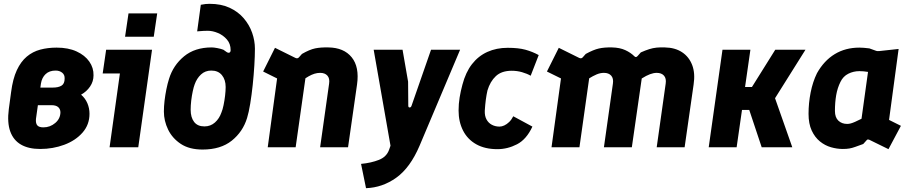

<svg xmlns="http://www.w3.org/2000/svg" viewBox="-20 -770 4772 1004"><path d="M190 9Q129 9 89.5 -14Q50 -37 33.5 -83Q17 -129 26 -199L38 -288Q47 -358 68 -403Q89 -448 120 -474Q151 -500 190.5 -510.5Q230 -521 276 -521Q337 -521 380.5 -501Q424 -481 447 -448Q470 -415 469 -376Q469 -344 451 -317.5Q433 -291 404 -275Q426 -256 437 -230Q448 -204 448 -175Q448 -118 411.5 -76.5Q375 -35 316 -13Q257 9 190 9ZM207 -104Q242 -104 269 -127Q296 -150 296 -184Q295 -201 283.5 -210.5Q272 -220 249 -220H162L177 -312H256Q285 -312 301.5 -322Q318 -332 318 -359Q319 -379 305 -390Q291 -401 271 -401Q238 -401 218.5 -382.5Q199 -364 194 -333L168 -148Q166 -125 175 -114.5Q184 -104 207 -104Z M553 0 607 -386H517L535 -510H775L703 0ZM634 -578 652 -700H802L784 -578Z M1039 12Q970 12 925.5 -17.5Q881 -47 859 -92.5Q837 -138 837 -187Q837 -214 840.5 -243.5Q844 -273 850 -303Q856 -333 864 -358Q886 -429 942.5 -475.5Q999 -522 1087 -522Q1098 -522 1116.5 -518.5Q1135 -515 1148 -510L1165 -498Q1174 -492 1180 -495Q1186 -498 1186 -508Q1186 -541 1166.5 -563.5Q1147 -586 1119.5 -597.5Q1092 -609 1067 -609Q1061 -609 1045 -608.5Q1029 -608 1011 -606L1030 -745Q1044 -748 1055 -749Q1066 -750 1076 -750Q1136 -750 1180.5 -729.5Q1225 -709 1254.5 -674.5Q1284 -640 1298.5 -598.5Q1313 -557 1313 -515Q1313 -478 1310 -428Q1307 -378 1301.5 -326Q1296 -274 1288.5 -228Q1281 -182 1272 -153Q1250 -81 1192 -34.5Q1134 12 1039 12ZM1049 -109Q1081 -109 1104 -129.5Q1127 -150 1138 -182Q1144 -196 1149 -220Q1154 -244 1157 -269.5Q1160 -295 1160 -315Q1160 -353 1140.5 -377Q1121 -401 1085 -401Q1053 -401 1031 -380.5Q1009 -360 998 -329Q993 -316 988 -293Q983 -270 980 -244.5Q977 -219 977 -196Q977 -156 995 -132.5Q1013 -109 1049 -109Z M1380 0 1441 -448 1503 -323 1356 -396 1418 -520 1525 -467Q1536 -462 1543 -470L1559 -488Q1599 -511 1628 -517Q1657 -523 1697 -522Q1778 -521 1819 -470.5Q1860 -420 1847 -328L1800 0H1654L1701 -333Q1705 -360 1692 -374.5Q1679 -389 1654 -389Q1639 -389 1624.5 -384.5Q1610 -380 1594 -371Q1578 -362 1558 -349L1580 -381L1526 0Z M1894 214 1868 87Q1921 82 1961.5 66Q2002 50 2015 12L2022 -8L1934 -510H2085L2114 -343L2115 -217Q2115 -208 2122 -208Q2129 -208 2132 -217L2234 -510H2386L2174 -8Q2125 107 2052.5 159Q1980 211 1894 214Z M2581 10Q2516 10 2470.5 -15.5Q2425 -41 2401.5 -87Q2378 -133 2378 -192Q2378 -227 2383.5 -260.5Q2389 -294 2398 -327Q2415 -392 2448 -434.5Q2481 -477 2528.5 -498.5Q2576 -520 2635 -520Q2691 -520 2727.5 -510Q2764 -500 2797 -482L2755 -374Q2736 -385 2710 -392.5Q2684 -400 2656 -400Q2603 -400 2573 -372Q2543 -344 2529 -297Q2524 -275 2520.5 -249Q2517 -223 2515 -191Q2514 -164 2524 -145.5Q2534 -127 2552 -117.5Q2570 -108 2592 -108Q2604 -108 2617 -114Q2630 -120 2642.5 -132Q2655 -144 2664 -162L2764 -108Q2733 -41 2683.5 -15.5Q2634 10 2581 10Z M2864 0 2923 -429 2978 -328 2840 -396 2902 -520 3009 -467Q3020 -462 3027 -470L3043 -488Q3083 -510 3112 -516.5Q3141 -523 3181 -522Q3221 -521 3249.5 -508Q3278 -495 3298 -475Q3306 -467 3315 -478L3331 -496Q3356 -507 3375 -513Q3394 -519 3413.5 -521Q3433 -523 3457 -522Q3510 -521 3546.5 -497Q3583 -473 3599.5 -430Q3616 -387 3607 -328L3560 0H3414L3461 -333Q3465 -360 3452 -374.5Q3439 -389 3414 -389Q3398 -389 3379 -382Q3360 -375 3335.5 -359.5Q3311 -344 3276 -319L3340 -389L3284 0H3138L3185 -333Q3189 -360 3176 -374.5Q3163 -389 3138 -389Q3119 -389 3100 -381Q3081 -373 3057 -358Q3033 -343 2999 -322L3071 -432L3010 0Z M3686 0 3758 -510H3904L3876 -315H3912L4034 -510H4192L4020 -236L4021 -290L4123 0H3963L3898 -195H3860L3832 0Z M4387 9Q4357 9 4325.5 0Q4294 -9 4267.5 -30.5Q4241 -52 4224.5 -87.5Q4208 -123 4208 -175Q4208 -231 4219 -286.5Q4230 -342 4252 -387Q4289 -453 4345 -487Q4401 -521 4474 -521Q4485 -521 4497 -520Q4509 -519 4526 -517L4562 -504Q4568 -502 4578 -503L4679 -514L4629 -143L4691 -112L4626 10L4526 -39Q4516 -43 4512 -37L4494 -17Q4469 -8 4452.5 -2Q4436 4 4421.5 6.5Q4407 9 4387 9ZM4410 -122Q4419 -122 4428.5 -124.5Q4438 -127 4451.5 -133Q4465 -139 4485 -149L4519 -394Q4495 -398 4474 -398Q4443 -398 4416 -384.5Q4389 -371 4375 -342Q4359 -310 4352.5 -272Q4346 -234 4346 -190Q4346 -156 4364 -139Q4382 -122 4410 -122Z"/></svg>

Font: Finlandica
Style: Italic
Weight: 400
Italic angle: -8°
Designer: Niklas Ekholm, Juho Hiilivirta, Jaakko Suomalainen
Foundry: Helsinki Type Studio
Version: Version 1.064